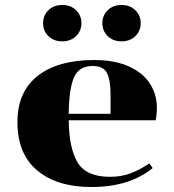

<svg xmlns="http://www.w3.org/2000/svg" viewBox="-20 -739 698 771"><path d="M153 -646Q153 -677 174.5 -698Q196 -719 230 -719Q264 -719 285.5 -698Q307 -677 307 -646Q307 -615 285.5 -594Q264 -573 230 -573Q196 -573 174.5 -594Q153 -615 153 -646ZM391 -646Q391 -677 412.5 -698Q434 -719 468 -719Q502 -719 523.5 -698Q545 -677 545 -646Q545 -615 523.5 -594Q502 -573 468 -573Q434 -573 412.5 -594Q391 -615 391 -646ZM421 -29Q468 -29 504.5 -43Q541 -57 580 -83L593 -64Q500 12 347 12Q209 12 129.5 -54.5Q50 -121 50 -249Q50 -370 131 -434Q212 -498 358 -498Q441 -498 498 -472Q555 -446 582.5 -402.5Q610 -359 610 -306Q610 -279 605 -256H256Q257 -145 291.5 -87Q326 -29 421 -29ZM256 -282H424V-357Q424 -418 409.5 -446Q395 -474 352 -474Q297 -474 277 -428Q257 -382 256 -282Z"/></svg>

Font: Chonburi
Style: Regular
Weight: 400
Designer: Thanarat Vachiruckul and Stawix Ruecha
Foundry: Cadson Demak & Katatrad
Version: Version 1.000